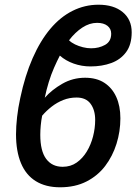

<svg xmlns="http://www.w3.org/2000/svg" viewBox="-20 -785 579 815"><path d="M235 10Q174 10 132 -16Q90 -42 69 -92.5Q48 -143 48 -215Q48 -248 52.5 -288Q57 -328 66 -369Q86 -464 118.5 -538Q151 -612 193.5 -662.5Q236 -713 288 -739Q340 -765 398 -765Q463 -765 501 -733.5Q539 -702 539 -648Q539 -596 515.5 -564Q492 -532 452.5 -517.5Q413 -503 364 -503Q327 -503 293 -515Q259 -527 234 -549Q222 -526 209.5 -497.5Q197 -469 187 -436.5Q177 -404 170 -370Q200 -404 244.5 -429.5Q289 -455 341 -455Q390 -455 423 -433.5Q456 -412 473.5 -373.5Q491 -335 491 -283Q491 -227 474.5 -174.5Q458 -122 426.5 -80.5Q395 -39 347 -14.5Q299 10 235 10ZM246 -77Q280 -77 305.5 -95Q331 -113 348.5 -142Q366 -171 375 -206Q384 -241 384 -276Q384 -318 364.5 -344.5Q345 -371 305 -371Q275 -371 248.5 -360.5Q222 -350 199.5 -332.5Q177 -315 159 -294Q155 -274 153 -253Q151 -232 151 -213Q151 -144 176 -110.5Q201 -77 246 -77ZM367 -580Q400 -580 426 -594.5Q452 -609 452 -642Q452 -663 436 -675.5Q420 -688 392 -688Q360 -688 329.5 -668Q299 -648 273 -614Q283 -604 298.5 -596.5Q314 -589 332 -584.5Q350 -580 367 -580Z"/></svg>

Font: Noto Sans Display Medium
Style: Italic
Weight: 500
Italic angle: -12°
Designer: Monotype Design Team
Foundry: Monotype Imaging Inc.
Version: Version 2.003